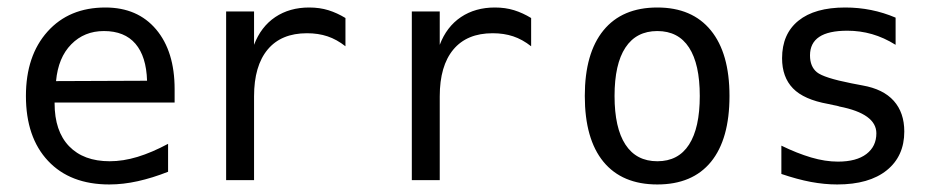

<svg xmlns="http://www.w3.org/2000/svg" viewBox="-20 -485 2540 517"><path d="M450.2 -245.1V-209H127V-207Q127 -131.8 166 -91.3Q205.1 -50.8 275.4 -50.8Q311.5 -50.8 350.1 -62.5Q388.7 -74.2 432.6 -97.7V-22.5Q390.6 -5.9 351.1 2.9Q311.5 11.7 274.4 11.7Q168.9 11.7 109.4 -51.8Q49.8 -115.2 49.8 -226.6Q49.8 -335 107.9 -399.9Q166 -464.8 263.7 -464.8Q350.6 -464.8 400.4 -405.8Q450.2 -346.7 450.2 -245.1ZM376 -267.6Q374 -333 344.7 -367.2Q315.4 -401.4 259.8 -401.4Q207 -401.4 171.9 -365.7Q136.7 -330.1 130.9 -266.6Z M910.2 -360.4Q886.7 -378.9 861.8 -387.2Q836.9 -395.5 806.6 -395.5Q737.3 -395.5 700.7 -351.6Q664.1 -307.6 664.1 -225.6V0H588.9V-454.1H664.1V-364.3Q682.6 -413.1 721.2 -439Q759.8 -464.8 812.5 -464.8Q840.8 -464.8 864.3 -457.5Q887.7 -450.2 910.2 -436.5Z M1410.2 -360.4Q1386.7 -378.9 1361.8 -387.2Q1336.9 -395.5 1306.6 -395.5Q1237.3 -395.5 1200.7 -351.6Q1164.1 -307.6 1164.1 -225.6V0H1088.9V-454.1H1164.1V-364.3Q1182.6 -413.1 1221.2 -439Q1259.8 -464.8 1312.5 -464.8Q1340.8 -464.8 1364.3 -457.5Q1387.7 -450.2 1410.2 -436.5Z M1750 -401.4Q1693.4 -401.4 1664.1 -356.9Q1634.8 -312.5 1634.8 -226.6Q1634.8 -140.6 1664.1 -95.7Q1693.4 -50.8 1750 -50.8Q1806.6 -50.8 1835.4 -95.7Q1864.3 -140.6 1864.3 -226.6Q1864.3 -312.5 1835.4 -356.9Q1806.6 -401.4 1750 -401.4ZM1750 -464.8Q1843.8 -464.8 1894 -403.3Q1944.3 -341.8 1944.3 -226.6Q1944.3 -110.4 1894.5 -49.3Q1844.7 11.7 1750 11.7Q1655.3 11.7 1605 -49.3Q1554.7 -110.4 1554.7 -226.6Q1554.7 -341.8 1605 -403.3Q1655.3 -464.8 1750 -464.8Z M2391.6 -437.5V-364.3Q2360.4 -383.8 2328.1 -393.1Q2295.9 -402.3 2261.7 -402.3Q2210.9 -402.3 2186 -385.7Q2161.1 -369.1 2161.1 -335.9Q2161.1 -305.7 2179.7 -290.5Q2198.2 -275.4 2272.5 -260.7L2302.7 -254.9Q2358.4 -245.1 2386.7 -213.4Q2415 -181.6 2415 -130.9Q2415 -64.5 2367.7 -26.4Q2320.3 11.7 2234.4 11.7Q2200.2 11.7 2163.6 4.9Q2127 -2 2084 -16.6V-92.8Q2126 -72.3 2164.1 -61Q2202.1 -49.8 2236.3 -49.8Q2286.1 -49.8 2313 -70.3Q2339.8 -90.8 2339.8 -126Q2339.8 -178.7 2240.2 -198.2L2237.3 -199.2L2210 -205.1Q2144.5 -216.8 2115.2 -247.1Q2085.9 -277.3 2085.9 -328.1Q2085.9 -393.6 2129.9 -429.2Q2173.8 -464.8 2255.9 -464.8Q2292 -464.8 2325.7 -458Q2359.4 -451.2 2391.6 -437.5Z"/></svg>

Font: BabelStone Flags
Style: Regular
Weight: 400
Designer: Andrew West
Foundry: BabelStone
Version: Version 4.12